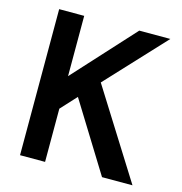

<svg xmlns="http://www.w3.org/2000/svg" viewBox="-104 -794 842 889"><g transform="rotate(15 316.5 -350.0)"><path d="M71 0V-700H191V-411L455 -700H604L345 -422L610 0H464L260 -330L191 -255V0Z"/></g></svg>

Font: AWOL-DM SemiBold
Style: Regular
Weight: 600
Designer: Colophon Foundry, Jonny Pinhorn, Mikhail Sharanda
Foundry: Colophon Foundry
Version: Version 1.000;Glyphs 3.2.3 (3260)